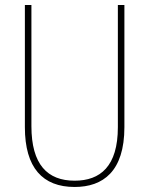

<svg xmlns="http://www.w3.org/2000/svg" viewBox="-20 -800 594 764"><path d="M475 -294V-780H449V-294C449 -138 379 -81 277 -81C169 -81 105 -145 105 -298V-780H79V-294C79 -132 150 -56 277 -56C390 -56 475 -118 475 -294Z"/></svg>

Font: Noto Sans Malayalam UI Condensed Thin
Style: Regular
Weight: 100
Width: 3
Designer: Jelle Bosma - Monotype Design Team
Foundry: Monotype Imaging Inc.
Version: Version 2.104